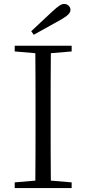

<svg xmlns="http://www.w3.org/2000/svg" viewBox="-20 -958 440 978"><path d="M139 -799 152 -781C198 -806 243 -831 287 -856C326 -878 339 -892 339 -908C339 -924 325 -938 307 -938C292 -938 278 -928 247 -900C214 -869 177 -834 139 -799ZM55 -696 160 -687C161 -590 161 -490 161 -390V-335C161 -235 161 -136 160 -38L55 -29V0H345V-29L239 -38C238 -137 238 -235 238 -335V-390C238 -490 238 -590 239 -687L345 -696V-725H55Z"/></svg>

Font: Noto Serif SC Light
Style: Regular
Weight: 300
Designer: Ryoko NISHIZUKA 西塚涼子 (kana & ideographs); Frank Grießhammer (Latin, Greek & Cyrillic); Wenlong ZHANG 张文龙 (bopomofo); San
Foundry: Adobe
Version: Version 2.001;hotconv 1.1.0;makeotfexe 2.6.0